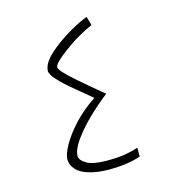

<svg xmlns="http://www.w3.org/2000/svg" viewBox="-104 -763 778 859"><g transform="rotate(-15 285.5 -333.0)"><path d="M295 10Q243 10 204 -2Q166 -13 146.5 -34.5Q127 -56 127 -82Q127 -105 149 -145Q171 -185 213 -231Q255 -277 315 -317L263 -360Q210 -403 185 -428Q160 -453 152.5 -466Q145 -479 145 -486Q145 -497 150.5 -511Q156 -525 172 -544Q192 -566 226 -591.5Q260 -617 299.5 -639.5Q339 -662 375 -676L387 -635Q350 -619 303 -591Q277 -574 251 -555Q225 -536 207.5 -519Q190 -502 190 -492Q190 -484 206 -466Q222 -448 261.5 -413.5Q301 -379 371 -321Q321 -282 280.5 -242.5Q240 -203 217 -172Q197 -147 186 -124.5Q175 -102 175 -85Q175 -65 204.5 -48Q234 -31 297 -31Q348 -31 381 -36.5Q414 -42 443 -52V-11Q385 10 295 10Z"/></g></svg>

Font: Noto Kufi Arabic ExtraLight
Style: Regular
Weight: 200
Designer: Monotype Design Team, David Williams, Khaled Hosny
Foundry: Google LLC
Version: Version 2.109; ttfautohint (v1.8.4.7-5d5b)